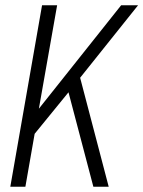

<svg xmlns="http://www.w3.org/2000/svg" viewBox="-20 -706 542 726"><path d="M19 0 139 -686H196L127 -295L438 -686H502L283 -412L391 0H333L239 -357L111 -200L76 0Z"/></svg>

Font: Archivo ExtraCondensed ExtraLight
Style: Italic
Weight: 250
Width: 2
Italic angle: -10°
Designer: Hector Gatti
Foundry: Omnibus-Type
Version: Version 2.001